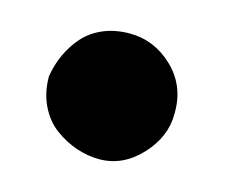

<svg xmlns="http://www.w3.org/2000/svg" viewBox="-57 -831 543 458"><g transform="rotate(15 214.5 -601.5)"><path d="M52.7 -607.4Q57.6 -637.7 69.6 -663.3Q81.5 -689 100.3 -710.2Q119.1 -731.4 148.2 -743.7Q177.2 -755.9 212.9 -755.9Q273.4 -755.9 319.3 -712.4Q365.2 -668.9 365.2 -603.5V-597.7Q365.2 -541 321.3 -494.1Q277.3 -447.3 219.7 -447.3Q190.9 -447.3 162.4 -457Q133.8 -466.8 108.6 -485.4Q83.5 -503.9 68.1 -535.6Q52.7 -567.4 52.7 -607.4Z"/></g></svg>

Font: Bowlby One SC
Style: Regular
Weight: 400
Width: 1
Version: Version 1.2